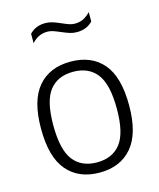

<svg xmlns="http://www.w3.org/2000/svg" viewBox="-115 -844 774 935"><g transform="rotate(-15 272.0 -376.0)"><path d="M50 -270.5Q50 -413 108.5 -481.2Q167 -549.5 272 -549.5Q377.5 -549.5 435.8 -481.8Q494 -414 494 -270.5Q494 -128 435.2 -59.2Q376.5 9.5 272 9.5Q167 9.5 108.5 -58.8Q50 -127 50 -270.5ZM432 -269Q432 -393 391 -445.8Q350 -498.5 272 -498.5Q194 -498.5 153 -446.2Q112 -394 112 -272Q112 -148 153 -95Q194 -42 272 -42Q350 -42 391 -94.5Q432 -147 432 -269ZM265 -701Q243 -710.5 229.2 -715Q215.5 -719.5 202 -719.5Q178.5 -719.5 159.8 -710.8Q141 -702 123 -683V-730Q153 -762.5 202.5 -762.5Q221 -762.5 238.5 -757Q256 -751.5 280 -741Q301 -731.5 315 -727Q329 -722.5 342.5 -722.5Q366 -722.5 384.8 -731.5Q403.5 -740.5 421.5 -759.5V-712.5Q391.5 -680 341.5 -680Q323 -680 306.2 -685.2Q289.5 -690.5 265 -701Z"/></g></svg>

Font: Encode Sans Light
Style: Regular
Weight: 300
Designer: Multiple Designers
Foundry: Impallari Type
Version: Version 2.000